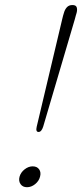

<svg xmlns="http://www.w3.org/2000/svg" viewBox="-20 -758 334 782"><path d="M275 -737.5Q289.5 -737.5 292.5 -728Q295.5 -718.5 292 -705.5Q290.5 -702 288.8 -694.8Q287 -687.5 285 -680.5L156 -242.5Q149 -220.5 137 -220.5Q124.5 -220.5 129.5 -242L233.5 -680.5Q235 -687.5 237 -694.5Q239 -701.5 240.5 -706Q244 -719 252.2 -728.2Q260.5 -737.5 275 -737.5ZM90 4.5Q72.5 4.5 63.8 -8Q55 -20.5 59.5 -38Q64.5 -56 80.2 -68.2Q96 -80.5 113 -80.5Q131 -80.5 139.5 -68.2Q148 -56 143 -38Q138.5 -20.5 123 -8Q107.5 4.5 90 4.5Z"/></svg>

Font: Fraunces 9pt S050 Thin
Style: Italic
Weight: 100
Italic angle: -16°
Version: Version 1.000; ttfautohint (v1.8.3)